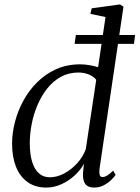

<svg xmlns="http://www.w3.org/2000/svg" viewBox="-20 -837 630 867"><path d="M429.5 -75.5Q427.5 -57.5 430.2 -47.5Q433 -37.5 442.5 -37.5Q453 -37.5 464.8 -44.8Q476.5 -52 491 -66.5L502 -47.5Q496 -38 482.2 -24.5Q468.5 -11 448.8 -0.5Q429 10 404.5 10Q376.5 10 364.5 -7.2Q352.5 -24.5 355 -57.5L359 -97.5Q344 -69.5 317.2 -44.8Q290.5 -20 257 -5Q223.5 10 189 10Q139 10 104.5 -14.8Q70 -39.5 52.2 -84Q34.5 -128.5 34.5 -188Q34.5 -236 47.5 -286.2Q60.5 -336.5 85.8 -382.8Q111 -429 148.2 -466Q185.5 -503 234 -524.8Q282.5 -546.5 342 -546.5Q362.5 -546.5 384 -542.8Q405.5 -539 423 -533.5L456.5 -760L388 -774.5L394 -799.5L522 -817L537.5 -806.5ZM414.5 -476.5Q404 -491 382.2 -500.2Q360.5 -509.5 334 -509.5Q289.5 -509.5 254.2 -489.8Q219 -470 192.8 -436.8Q166.5 -403.5 149 -362Q131.5 -320.5 123 -276.2Q114.5 -232 114.5 -191Q114.5 -140.5 125.2 -106Q136 -71.5 156 -54Q176 -36.5 204.5 -36.5Q238 -36.5 270.8 -54.2Q303.5 -72 329.5 -101Q355.5 -130 367.5 -164ZM322.5 -679H590L585 -639H317Z"/></svg>

Font: Merriweather 72pt Light
Style: Italic
Weight: 300
Italic angle: -7.8°
Version: Version 2.101